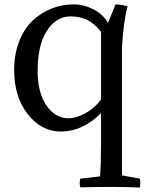

<svg xmlns="http://www.w3.org/2000/svg" viewBox="-20 -574 654 867"><path d="M530.8 217.8 611.8 232.9Q615.2 249 611.8 272.9Q548.8 270 478 270Q426.8 270 342.8 272Q336.9 252.4 342.8 232.9L432.1 222.2Q436 167.5 436 82V-63Q353 20 254.9 20Q167 20 105.5 -58.3Q43.9 -136.7 43.9 -257.8Q43.9 -328.1 65.9 -385.5Q87.9 -442.9 125.2 -479Q162.6 -515.1 210.9 -534.7Q259.3 -554.2 313 -554.2Q357.9 -554.2 400.6 -532.5Q443.4 -510.7 467.8 -471.2L502 -554.2Q512.2 -554.2 530.3 -551.3Q548.3 -548.3 556.2 -544.9Q538.1 -480.5 530.8 -362.8ZM298.8 -500Q233.4 -500 191.7 -434.8Q149.9 -369.6 149.9 -254.9Q149.9 -155.3 189.7 -97.7Q229.5 -40 289.1 -40Q324.2 -40 365 -62.3Q405.8 -84.5 436 -124V-430.2Q406.2 -468.8 373 -484.4Q339.8 -500 298.8 -500Z"/></svg>

Font: Adamina
Style: Regular
Weight: 400
Designer: Cyreal (www.cyreal.org)
Foundry: Cyreal (www.cyreal.org)
Version: Version 1.010